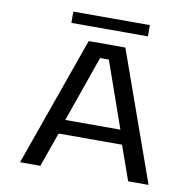

<svg xmlns="http://www.w3.org/2000/svg" viewBox="-90 -932 1043 1024"><g transform="rotate(10 432.0 -420.0)"><path d="M780.5 0H670L604 -186.5H260.5L194.5 0H84.5L333 -700H531.5ZM408.5 -621.5 283 -264H581.5L456 -621.5ZM225 -779.5V-840.5H639.5V-779.5Z"/></g></svg>

Font: Trispace SemiExpanded
Style: Regular
Weight: 400
Width: 6
Designer: Tyler Finck
Foundry: Etcetera Type Company
Version: Version 1.210; ttfautohint (v1.8.3)